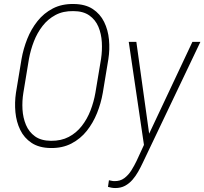

<svg xmlns="http://www.w3.org/2000/svg" viewBox="-20 -741 1038 975"><path d="M530.3 -440.9 502 -269.5Q492.7 -216.3 472.7 -166.5Q452.6 -116.7 420.7 -76.4Q388.7 -36.1 342.8 -12.2Q296.9 11.7 236.8 10.7Q178.2 9.8 140.4 -15.4Q102.5 -40.5 82.8 -81.3Q63 -122.1 58.3 -171.1Q53.7 -220.2 61 -269.5L89.4 -441.4Q98.6 -493.7 118.4 -543.5Q138.2 -593.3 170.4 -633.8Q202.6 -674.3 248.3 -698Q293.9 -721.7 354 -720.7Q413.1 -720.2 450.9 -695.3Q488.8 -670.4 508.8 -629.6Q528.8 -588.9 533.4 -539.6Q538.1 -490.2 530.3 -440.9ZM464.4 -269.5 493.2 -442.4Q499.5 -483.9 497.1 -526.6Q494.6 -569.3 479.7 -605Q464.8 -640.6 433.6 -662.6Q402.3 -684.6 352.5 -684.6Q300.8 -685.5 262.2 -665Q223.6 -644.5 196.3 -609.4Q168.9 -574.2 152.1 -530.8Q135.3 -487.3 127 -441.9L98.6 -269.5Q91.8 -228 94.2 -185.5Q96.7 -143.1 111.8 -106.9Q127 -70.8 157.7 -48.6Q188.5 -26.4 238.8 -25.9Q290.5 -25.4 329.1 -45.7Q367.7 -65.9 395.3 -101.3Q422.9 -136.7 439.7 -180.4Q456.5 -224.1 464.4 -269.5ZM733.9 -54.7 957 -528.3H997.6L704.6 86.4Q694.3 108.4 681.6 130.9Q668.9 153.3 652.6 172.1Q636.2 190.9 615 202.4Q593.8 213.9 565.4 213.9Q555.7 213.9 546.4 212.2Q537.1 210.4 528.3 208L533.2 174.3Q539.6 175.3 546.4 177Q553.2 178.7 559.6 178.7Q589.8 179.7 611.1 163.8Q632.3 147.9 647.2 124Q662.1 100.1 673.3 76.7ZM672.4 -528.3 739.7 -45.9 743.2 -7.3 713.4 10.7 633.8 -528.3Z"/></svg>

Font: Roboto Condensed ExtraLight
Style: Italic
Weight: 250
Italic angle: -12°
Designer: Christian Robertson
Foundry: Google
Version: Version 3.008; 2023